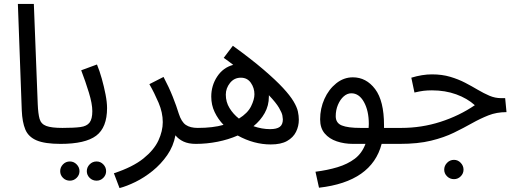

<svg xmlns="http://www.w3.org/2000/svg" viewBox="-20 -734 2661 986"><path d="M291 4.9Q210.9 4.9 168.5 -12.9Q126 -30.8 110.1 -68.8Q94.2 -106.9 91.8 -167L71.8 -713.9H153.8L173.8 -199.2Q175.8 -149.9 183.3 -123.5Q190.9 -97.2 217.5 -87.2Q244.1 -77.1 300.8 -77.1Q321.8 -77.1 331.3 -65.7Q340.8 -54.2 340.8 -38.1Q340.8 -22 326.9 -8.5Q313 4.9 291 4.9Z M291 4.9 300.8 -77.1Q359.9 -77.1 392.8 -81.5Q425.8 -85.9 439.9 -104.5Q454.1 -123 454.1 -163.1Q454.1 -201.2 436.5 -258.5Q418.9 -315.9 397 -373L478 -402.8Q491.2 -371.1 502.7 -330.1Q514.2 -289.1 522 -249Q529.8 -209 529.8 -179.2Q529.8 -79.1 473.9 -37.1Q418 4.9 291 4.9ZM476.1 193.8Q455.1 193.8 440.4 179.4Q425.8 165 425.8 145Q425.8 125 440.4 110.1Q455.1 95.2 476.1 95.2Q496.1 95.2 510.5 110.1Q524.9 125 524.9 145Q524.9 165 510.5 179.4Q496.1 193.8 476.1 193.8ZM338.9 193.8Q317.9 193.8 303.5 179.4Q289.1 165 289.1 145Q289.1 125 303.5 110.1Q317.9 95.2 338.9 95.2Q358.9 95.2 373.5 110.1Q388.2 125 388.2 145Q388.2 165 373.5 179.4Q358.9 193.8 338.9 193.8Z M593.8 231.9 564.9 155.8Q661.6 124 716.3 80.1Q771 36.1 793.5 -12.5Q815.9 -61 815.9 -106.9Q815.9 -155.8 794.4 -206.3Q772.9 -256.8 747.1 -301.8L819.8 -338.9Q847.7 -286.1 867.2 -237.1Q886.7 -188 897.9 -150.9Q911.6 -107.9 934.3 -92.5Q957 -77.1 995.6 -77.1Q1016.6 -77.1 1026.1 -65.7Q1035.6 -54.2 1035.6 -38.1Q1035.6 -22 1021.7 -8.5Q1007.8 4.9 985.8 4.9Q947.8 4.9 922.4 -7.1Q897 -19 880.9 -39.1Q870.6 17.1 838.6 63Q806.6 108.9 763.7 143.6Q720.7 178.2 675.8 200.2Q630.9 222.2 593.8 231.9Z M1370.6 7.8Q1283.7 7.8 1200.7 -38.1Q1152.8 -17.1 1097.4 -6.1Q1042 4.9 985.8 4.9L995.6 -77.1Q1034.7 -77.1 1067.9 -81.1Q1101.1 -85 1127.9 -92.8Q1099.6 -122.1 1082.3 -158.4Q1064.9 -194.8 1064.9 -237.8Q1064.9 -294.9 1095.5 -341.1Q1126 -387.2 1177.7 -400.9Q1154.8 -418.9 1128.9 -437L1175.8 -499Q1272 -429.2 1334.5 -375.5Q1397 -321.8 1433.3 -282.5Q1469.7 -243.2 1487.3 -213.6Q1504.9 -184.1 1509.8 -161.6Q1514.6 -139.2 1514.6 -119.1Q1514.6 -85.9 1500.2 -56.9Q1485.8 -27.8 1454.3 -10Q1422.9 7.8 1370.6 7.8ZM1139.6 -248Q1139.6 -210 1158.7 -179Q1177.7 -147.9 1207 -125Q1252 -152.8 1269.3 -188Q1286.6 -223.1 1286.6 -250Q1286.6 -282.2 1268.3 -308.6Q1250 -335 1216.8 -335Q1182.6 -335 1161.1 -307.9Q1139.6 -280.8 1139.6 -248ZM1360.8 -237.8Q1360.8 -191.9 1339.4 -153.6Q1317.9 -115.2 1281.7 -85.9Q1325.7 -70.8 1366.7 -70.8Q1400.9 -70.8 1416.7 -82.5Q1432.6 -94.2 1432.6 -121.1Q1432.6 -127 1430.2 -140.9Q1427.7 -154.8 1412.8 -180.4Q1397.9 -206.1 1360.8 -245.1Q1360.8 -242.2 1360.8 -237.8Z M1618.2 230 1600.1 147.9Q1662.1 140.1 1713.6 124.5Q1765.1 108.9 1802 81.1Q1838.9 53.2 1856.9 4.9H1793Q1748 4.9 1709.5 -8.1Q1670.9 -21 1647.5 -48.6Q1624 -76.2 1624 -121.1Q1624 -176.8 1646 -225.8Q1668 -274.9 1706.5 -305.9Q1745.1 -336.9 1792 -336.9Q1860.8 -336.9 1906.5 -276.4Q1952.1 -215.8 1952.1 -90.8Q1952.1 -84 1952.1 -77.1H2042Q2063 -77.1 2072.5 -65.7Q2082 -54.2 2082 -38.1Q2082 -22 2068.1 -8.5Q2054.2 4.9 2032.2 4.9H1939.9Q1889.2 199.2 1618.2 230ZM1831.1 -77.1H1873Q1874 -86.9 1874 -97.2Q1874 -165 1849.1 -210Q1824.2 -254.9 1784.2 -254.9Q1763.2 -254.9 1745.1 -239Q1727.1 -223.1 1715.6 -196Q1704.1 -168.9 1704.1 -137.2Q1704.1 -102.1 1735.6 -89.6Q1767.1 -77.1 1831.1 -77.1Z M2032.2 4.9 2041 -77.1Q2145 -77.1 2241.7 -108.2Q2338.4 -139.2 2418.5 -193.8Q2379.4 -229 2322.8 -249.5Q2266.1 -270 2198.2 -270Q2173.3 -270 2154.3 -267.6Q2135.3 -265.1 2108.4 -258.8L2092.3 -335Q2148.4 -352.1 2198.2 -352.1Q2250 -352.1 2292 -339.6Q2334 -327.1 2368.7 -309.1Q2403.3 -291 2433.8 -272.9Q2464.4 -254.9 2493.4 -242.4Q2522.5 -230 2553.2 -230H2574.2L2581.1 -158.2Q2530.3 -158.2 2488.3 -141.6Q2446.3 -125 2403.8 -101.1Q2361.3 -77.1 2310.8 -52.5Q2260.3 -27.8 2193.4 -11.5Q2126.5 4.9 2032.2 4.9ZM2311.5 186Q2290.5 186 2275.9 171.6Q2261.2 157.2 2261.2 137.2Q2261.2 117.2 2275.9 102.1Q2290.5 86.9 2311.5 86.9Q2331.5 86.9 2345.9 102.1Q2360.4 117.2 2360.4 137.2Q2360.4 157.2 2345.9 171.6Q2331.5 186 2311.5 186Z"/></svg>

Font: Kurinto Seri
Style: Regular
Weight: 400
Designer: Kurinto was developed by Clint Goss from a range of fonts that are compatible with the SIL Open Font License Version 1.1
Foundry: Clinton F. Goss
Version: Version 2.196; July 25, 2020